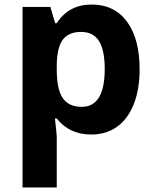

<svg xmlns="http://www.w3.org/2000/svg" viewBox="-20 -576 673 836"><path d="M227.1 -291V-274.9Q227.1 -187 253.2 -148.9Q279.3 -110.8 335.9 -110.8Q436 -110.8 436 -275.9Q436 -356.4 411.4 -396.7Q386.7 -437 332.8 -437Q278.8 -437 253.4 -403.1Q228 -369.1 227.1 -291ZM377.9 9.8Q281.7 9.8 227.1 -60.1H219.2Q227.1 8.3 227.1 19V240.2H78.1V-545.9H199.2L220.2 -475.1H227.1Q279.3 -556.2 378.9 -556.2Q478.5 -556.2 533.2 -481.4Q587.9 -406.7 587.9 -273.9Q587.9 -186.5 562.3 -122.1Q536.6 -57.6 489.3 -23.9Q441.9 9.8 377.9 9.8Z"/></svg>

Font: NotoSans-Bold
Style: Bold
Weight: 700
Designer: Monotype Design team
Foundry: Monotype Imaging Inc.
Version: Version 1.04